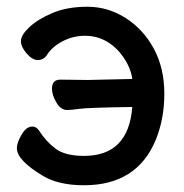

<svg xmlns="http://www.w3.org/2000/svg" viewBox="-20 -519 546 569"><path d="M229 30Q153 30 107 2Q30 -44 30 -80Q30 -96 44 -120Q58 -144 76 -144Q87 -144 95 -133Q116 -100 144.5 -78.5Q173 -57 229 -57Q361 -57 372 -202Q239 -200 215.5 -196.5Q192 -193 179 -193Q160 -193 147 -215.5Q134 -238 134 -256Q134 -283 159 -283L240 -282L372 -285Q368 -316 347 -347.5Q326 -379 296.5 -396Q267 -413 232 -413Q197 -413 166 -397Q135 -381 119 -356Q109 -341 92 -341Q76 -341 59 -360.5Q42 -380 42 -397Q42 -415 67 -438.5Q92 -462 135.5 -480.5Q179 -499 239 -499Q300 -499 352.5 -465.5Q405 -432 436 -374.5Q467 -317 467 -241Q467 -166 441 -103Q385 30 229 30Z"/></svg>

Font: LXGW ZhenKai
Style: Regular
Weight: 400
Designer: LXGW / Fontworks Inc.
Foundry: LXGW / Fontworks Inc.
Version: Version 0.800;June 8, 2025